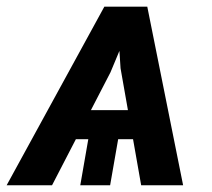

<svg xmlns="http://www.w3.org/2000/svg" viewBox="-69 -548 627 568"><path d="M257.8 -334 85 0H-49.3L239.7 -528.3H338.9ZM348.6 0 287.6 -346.2 275.9 -528.3H366.7L472.7 0ZM420.9 -222.2 405.3 -136.2H73.2L88.4 -222.2ZM289.1 -185.1 256.8 0H168.5L200.7 -185.1Z"/></svg>

Font: Roboto SemiBold
Style: Italic
Weight: 600
Designer: Christian Robertson
Foundry: Google
Version: Version 3.009; 2024